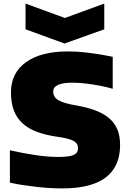

<svg xmlns="http://www.w3.org/2000/svg" viewBox="-20 -1036 710 1068"><path d="M327 12Q295 12 258.5 10Q222 8 183.5 3.5Q145 -1 107 -6.5Q69 -12 35 -20V-200Q116 -182 182 -172.5Q248 -163 305 -163Q365 -163 389.5 -174Q414 -185 414 -211Q414 -240 386.5 -253.5Q359 -267 300 -275Q237 -284 188.5 -301.5Q140 -319 107 -348.5Q74 -378 57.5 -420.5Q41 -463 41 -522Q41 -630 124.5 -690Q208 -750 358 -750Q384 -750 409.5 -748.5Q435 -747 464.5 -743.5Q494 -740 528.5 -734.5Q563 -729 607 -720V-542Q581 -550 552 -556Q523 -562 493.5 -566.5Q464 -571 435.5 -573.5Q407 -576 383 -576Q276 -576 276 -527Q276 -495 306 -478Q336 -461 402 -450Q465 -439 511 -421.5Q557 -404 587.5 -378Q618 -352 633 -315.5Q648 -279 648 -230Q648 12 327 12ZM122 -1016 341 -936 560 -1016V-873L339 -794L122 -873Z"/></svg>

Font: Encode Sans Normal
Style: Black
Weight: 900
Designer: Pablo Impallari, Andres Torresi
Foundry: Pablo Impallari, Andres Torresi
Version: Version 1.000; ttfautohint (v1.00) -l 8 -r 50 -G 200 -x 14 -